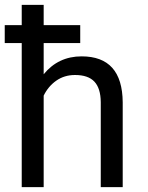

<svg xmlns="http://www.w3.org/2000/svg" viewBox="-21 -770 608 790"><path d="M309.1 -592.8H158.7V-464.4Q218.8 -538.1 314.9 -538.1Q482.4 -538.1 483.9 -349.1V0H393.6V-349.6Q393.1 -406.7 367.4 -434.1Q341.8 -461.4 287.6 -461.4Q243.7 -461.4 210.4 -438Q177.2 -414.6 158.7 -376.5V0H68.4V-592.8H-1.5V-666.5H68.4V-750H158.7V-666.5H309.1Z"/></svg>

Font: APIMedia Roboto
Style: Regular
Weight: 400
Designer: Google
Version: Version 2.137; 2017